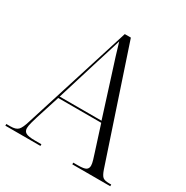

<svg xmlns="http://www.w3.org/2000/svg" viewBox="-165 -850 955 986"><g transform="rotate(30 312.5 -357.0)"><path d="M-1 0V-10H24Q55 -10 68.5 -23.5Q82 -37 95 -81L295 -714H331L550 -57Q560 -28 571 -19Q582 -10 608 -10H621V0H396V-10H424Q459 -10 471 -17.5Q483 -25 483 -42Q483 -54 477 -74Q471 -94 466 -109L418 -259H163L118 -118Q113 -102 107 -80Q101 -58 101 -45Q101 -26 115.5 -18Q130 -10 169 -10H207V0ZM166 -269H414L343 -493Q325 -549 311.5 -592Q298 -635 289 -667Q279 -633 267.5 -597Q256 -561 243 -519Z"/></g></svg>

Font: Noto Serif Display SemiCondensed Light
Style: Regular
Weight: 300
Width: 4
Designer: Monotype Design Team
Foundry: Monotype Imaging Inc.
Version: Version 2.009